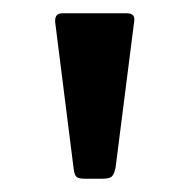

<svg xmlns="http://www.w3.org/2000/svg" viewBox="-20 -762 282 289"><path d="M154 -510Q152 -500 148.5 -496.5Q145 -493 134 -493H107Q98 -493 95 -496Q92 -499 91 -507L63 -729V-731Q63 -742 74 -742H171Q184 -742 182 -730Z"/></svg>

Font: n
Style: Regular
Weight: 500
Designer: Pablo Impallari, Rodrigo Fuenzalida
Foundry: Impallari Type
Version: Version 1.002; ttfautohint (v1.5)